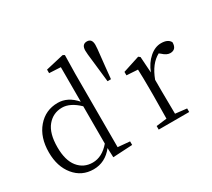

<svg xmlns="http://www.w3.org/2000/svg" viewBox="-150 -1079 1515 1369"><g transform="rotate(-30 607.5 -395.0)"><path d="M428.7 -105.5V-413.1Q358.4 -480.5 292 -480.5Q217.8 -480.5 170.4 -423.3Q123 -366.2 123 -252Q123 -143.6 168.5 -87.4Q213.9 -31.2 288.1 -31.2Q365.2 -31.2 428.7 -105.5ZM495.1 -38.1 592.8 -29.3V0L432.6 8.8L429.7 -68.4Q365.2 13.7 269.5 13.7Q172.9 13.7 112.3 -60.1Q51.8 -133.8 51.8 -250Q51.8 -374 116.7 -449.7Q181.6 -525.4 282.2 -525.4Q365.2 -525.4 429.7 -450.2V-734.4L335.9 -739.3V-768.6L483.4 -802.7L498 -794.9L495.1 -642.6Z M681.6 -800.8Q722.7 -800.8 722.7 -749Q722.7 -726.6 714.8 -659.7Q707 -592.8 706.1 -578.1L696.3 -481.4H668L657.2 -578.1Q656.2 -594.7 647.9 -660.6Q639.6 -726.6 639.6 -749Q639.6 -800.8 681.6 -800.8Z M958 -512.7 966.8 -380.9Q992.2 -446.3 1037.6 -485.8Q1083 -525.4 1132.8 -525.4Q1190.4 -525.4 1208 -490.2Q1208 -430.7 1156.2 -430.7Q1127.9 -430.7 1095.7 -460.9L1083 -470.7Q1007.8 -430.7 966.8 -320.3V-226.6Q966.8 -151.4 968.8 -40L1062.5 -29.3V0H811.5V-29.3L898.4 -40Q900.4 -149.4 900.4 -226.6V-281.2Q900.4 -373 897.5 -444.3L805.7 -450.2V-478.5L944.3 -523.4Z"/></g></svg>

Font: GenYoMin TW TTF Light
Style: Regular
Weight: 300
Version: Version 1.300